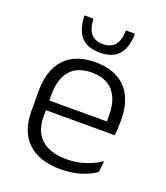

<svg xmlns="http://www.w3.org/2000/svg" viewBox="-129 -771 750 870"><g transform="rotate(20 246.0 -336.0)"><path d="M265 10.5Q159.5 10.5 105 -42.5Q50.5 -95.5 50.5 -193.5V-288.5Q50.5 -390.5 101.2 -445Q152 -499.5 249 -499.5Q314 -499.5 358 -475Q402 -450.5 424.2 -404.5Q446.5 -358.5 446.5 -294V-276.5Q446.5 -262 445.5 -247.5Q444.5 -233 443 -218.5H387Q388 -240.5 388 -260.2Q388 -280 388 -296.5Q388 -345.5 372.2 -379.8Q356.5 -414 325.8 -432Q295 -450 249 -450Q180.5 -450 145.5 -409.8Q110.5 -369.5 110.5 -293.5V-246L111 -238V-187.5Q111 -154 120.8 -127Q130.5 -100 150.8 -80.8Q171 -61.5 201.8 -51.5Q232.5 -41.5 273.5 -41.5Q321 -41.5 361.8 -54.8Q402.5 -68 438 -91.5L432 -37Q401 -15.5 358.5 -2.5Q316 10.5 265 10.5ZM82 -218.5V-265H429.5V-218.5ZM250 -547Q188.5 -547 159.2 -581.5Q130 -616 128.5 -682H172Q173.5 -634.5 192.8 -611.2Q212 -588 250 -588Q288.5 -588 307.8 -611Q327 -634 328.5 -682H372Q371 -616 341.8 -581.5Q312.5 -547 250 -547Z"/></g></svg>

Font: Anek Latin Medium Light
Style: Regular
Weight: 300
Version: Version 1.003